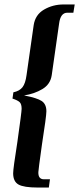

<svg xmlns="http://www.w3.org/2000/svg" viewBox="-20 -695 355 861"><path d="M39 82Q39 61 58 -59Q77 -193 77 -207Q77 -228 68.5 -236.5Q60 -245 36 -253L40 -281Q68 -287 81 -304Q94 -321 99 -358L131 -582Q138 -629 177.5 -652Q217 -675 265 -675H315L309 -638H282Q251 -638 245 -589L212 -358Q206 -317 170 -295.5Q134 -274 88 -267Q146 -256 167 -242Q188 -228 188 -196Q188 -174 168 -46Q152 68 152 77Q151 109 177 109H204L199 146H149Q87 146 63 132.5Q39 119 39 82Z"/></svg>

Font: Unna
Style: Bold Italic
Weight: 700
Italic angle: -8.05°
Designer: Jorge de Buen Unna
Foundry: Omnibus-Type
Version: Version 2.008